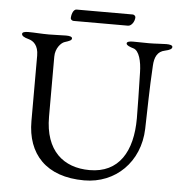

<svg xmlns="http://www.w3.org/2000/svg" viewBox="-55 -829 847 896"><g transform="rotate(5 369.0 -381.5)"><path d="M258 -723H513C529 -723 544 -745 544 -765C544 -771 537 -777 531 -777H268C249 -777 244 -744 244 -735C244 -729 251 -723 258 -723ZM372 14C519 14 630 -95 635 -250C638 -342 638 -432 645 -547C647 -587 660 -615 695 -622C718 -627 728 -633 728 -642C728 -650 716 -653 699 -653C676 -653 650 -650 618 -650C589 -650 573 -651 543 -651C526 -651 514 -648 514 -640C514 -631 533 -624 547 -620C575 -612 587 -562 588 -511C590 -434 592 -340 592 -296C592 -140 530 -36 393 -36C271 -36 183 -108 183 -268V-549C183 -589 209 -616 225 -621C247 -628 258 -632 258 -641C258 -649 246 -652 229 -652C208 -652 180 -650 149 -650C112 -650 83 -653 53 -653C36 -653 24 -650 24 -642C24 -633 34 -626 57 -620C79 -614 103 -595 103 -547V-240C103 -87 193 14 372 14Z"/></g></svg>

Font: Garamond-Math
Style: Regular
Weight: 400
Version: Version 2019-08-16